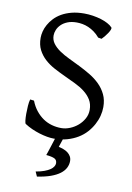

<svg xmlns="http://www.w3.org/2000/svg" viewBox="-93 -688 662 963"><g transform="rotate(10 238.0 -206.5)"><path d="M432.1 -184.1Q432.1 -162.1 426.3 -139.2Q420.4 -116.2 408.4 -94Q396.5 -71.8 378.7 -52Q360.8 -32.2 336.7 -17.6Q312.5 -2.9 282 5.9Q251.5 14.6 214.8 14.6Q198.7 14.6 179.7 11.2Q160.6 7.8 140.6 1.7Q120.6 -4.4 100.8 -13.2Q81.1 -22 64 -33.2Q60.5 -35.2 58.8 -49.8Q57.1 -64.5 57.1 -84Q57.1 -104 58.6 -124.5Q60.1 -145 64 -158.2L84 -155.8Q95.2 -127 112.1 -106Q128.9 -85 149.4 -71Q169.9 -57.1 193.6 -50.5Q217.3 -43.9 242.2 -43.9Q264.2 -43.9 286.4 -53Q308.6 -62 326.7 -77.6Q344.7 -93.3 356 -114Q367.2 -134.8 367.2 -158.2Q367.2 -188 354 -209.5Q340.8 -231 319.3 -247.6Q297.9 -264.2 270.5 -277.3Q243.2 -290.5 214.6 -303.7Q186 -316.9 158.7 -331.5Q131.3 -346.2 109.9 -365.7Q88.4 -385.3 75.2 -410.9Q62 -436.5 62 -472.2Q62 -487.3 66.4 -504.9Q70.8 -522.5 80.6 -540Q90.3 -557.6 105.7 -574Q121.1 -590.3 142.8 -602.8Q164.6 -615.2 192.9 -622.6Q221.2 -629.9 256.8 -629.9Q278.8 -629.9 301 -626.5Q323.2 -623 342.5 -617.2Q361.8 -611.3 377.4 -603Q393.1 -594.7 401.9 -585Q405.3 -582 402.1 -573.5Q398.9 -564.9 392.3 -554.9Q385.7 -544.9 377.7 -535.2Q369.6 -525.4 363.8 -520L346.2 -522.9Q332.5 -539.1 317.6 -549.8Q302.7 -560.5 287.4 -567.1Q272 -573.7 256.8 -576.4Q241.7 -579.1 228 -579.1Q200.7 -579.1 181.2 -571.3Q161.6 -563.5 148.9 -551Q136.2 -538.6 130.1 -523.7Q124 -508.8 124 -495.1Q124 -472.2 137.2 -454.3Q150.4 -436.5 172.1 -421.6Q193.8 -406.7 221.4 -393.6Q249 -380.4 278.1 -366Q307.1 -351.6 334.7 -335Q362.3 -318.4 384 -296.9Q405.8 -275.4 418.9 -247.8Q432.1 -220.2 432.1 -184.1ZM314.9 111.8Q314.9 129.9 306.4 146.5Q297.9 163.1 279.8 176.8Q261.7 190.4 233.2 200.7Q204.6 210.9 164.6 216.8L153.8 192.9Q179.2 188.5 197 181.9Q214.8 175.3 226.1 167.5Q237.3 159.7 242.4 151.1Q247.6 142.6 247.6 134.8Q247.6 118.2 234.9 111.6Q222.2 105 191.9 102.1Q191.9 102.1 192.6 100.3Q193.4 98.6 196.8 88.4Q200.2 78.1 207.3 56.2Q214.4 34.2 227.5 -6.8L265.6 -5.9L246.6 50.8Q259.3 53.7 271.7 58.3Q284.2 63 293.7 70.3Q303.2 77.6 309.1 87.9Q314.9 98.1 314.9 111.8Z"/></g></svg>

Font: Gentium
Style: Regular
Weight: 400
Designer: J. Victor Gaultney
Version: Version 1.03; 2011; OFL 1.1 release